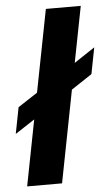

<svg xmlns="http://www.w3.org/2000/svg" viewBox="-89 -786 474 822"><g transform="rotate(-5 148.5 -375.0)"><path d="M49 -283 -35 -228 -13 -341 71 -396 140 -750H290L243 -509L332 -568L310 -455L221 -396L144 0H-6Z"/></g></svg>

Font: Teachers
Style: Bold Italic
Weight: 700
Designer: Alfredo Marco Pradil & Chank Diesel
Version: Version 0.009